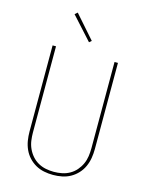

<svg xmlns="http://www.w3.org/2000/svg" viewBox="-140 -1048 880 1141"><g transform="rotate(15 300.0 -477.0)"><path d="M300 8Q272 8 244.5 2.5Q217 -3 193 -16.5Q169 -30 150 -50.5Q131 -71 119.5 -96.5Q108 -122 103.5 -149.5Q99 -177 99 -205V-735H120V-205Q120 -180 123.5 -155Q127 -130 137.5 -107Q148 -84 164.5 -65Q181 -46 203 -33.5Q225 -21 250 -16Q275 -11 300 -11Q325 -11 350 -16Q375 -21 397 -33.5Q419 -46 435.5 -65Q452 -84 462.5 -107Q473 -130 476.5 -155Q480 -180 480 -205V-735H501V-205Q501 -177 496.5 -149.5Q492 -122 480.5 -96.5Q469 -71 450 -50.5Q431 -30 407 -16.5Q383 -3 355.5 2.5Q328 8 300 8ZM303 -809 177 -948 193 -962 317 -821Z"/></g></svg>

Font: Iosevka SS04 Thin Extended
Style: Regular
Weight: 100
Width: 7
Monospace: yes
Designer: Belleve Invis
Foundry: Belleve Invis
Version: Version 19.0.0; ttfautohint (v1.8.4)